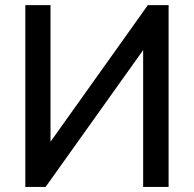

<svg xmlns="http://www.w3.org/2000/svg" viewBox="-20 -739 767 759"><path d="M80.1 0V-718.8H179.7V-178.7L564.5 -718.8H646.5V0H545.9V-541L160.2 0Z"/></svg>

Font: Min Sans Medium
Style: Regular
Weight: 500
Designer: Jinseong-Kim, NotoSansCJK, Nunito
Foundry: Jinseong-Kim
Version: Version 1.400;Glyphs 3.1.2 (3151)